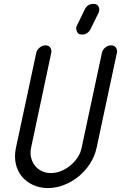

<svg xmlns="http://www.w3.org/2000/svg" viewBox="-20 -955 614 974"><path d="M138 -207Q132 -180 137.5 -156.5Q143 -133 157 -115Q171 -97 192 -87Q213 -77 239 -77Q264 -77 290 -87.5Q316 -98 337 -115.5Q358 -133 373.5 -156Q389 -179 394 -205L497 -687Q500 -702 513.5 -713.5Q527 -725 543 -725Q560 -725 568 -713.5Q576 -702 573 -687L470 -205Q461 -163 437.5 -126Q414 -89 380 -61Q346 -33 305.5 -17Q265 -1 223 -1Q182 -1 148 -16.5Q114 -32 91.5 -59Q69 -86 60.5 -122.5Q52 -159 60 -201L164 -687Q167 -702 181 -713.5Q195 -725 211 -725Q227 -725 235 -713.5Q243 -702 240 -687ZM410 -907Q424 -935 452 -935H458Q461 -935 466 -933.5Q471 -932 475.5 -927.5Q480 -923 482.5 -915.5Q485 -908 482 -897Q482 -893 480 -890L439 -807Q433 -795 422.5 -787.5Q412 -780 399 -780H392Q378 -780 371.5 -793Q365 -806 367 -817Q368 -820 369 -821.5Q370 -823 370 -825L371 -827Z"/></svg>

Font: VDS Compensated
Style: Light Italic
Weight: 300
Italic angle: -12°
Designer: artmaker
Foundry: artmaker
Version: Version 1.000 2012 initial release